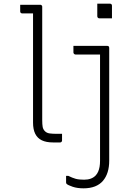

<svg xmlns="http://www.w3.org/2000/svg" viewBox="-20 -776 740 1046"><path d="M90 -750Q99 -750 111.5 -750Q124 -750 138 -750Q152 -750 164.5 -750Q177 -750 186 -750Q195 -750 199 -750Q203 -750 205 -748.5Q207 -747 208.5 -745Q210 -743 210 -739Q210 -701 210 -639Q210 -577 210 -504Q210 -431 210 -358Q210 -285 210 -223Q210 -161 210 -123Q210 -98 212.5 -84.5Q215 -71 225 -61Q235 -51 251.5 -49Q268 -47 286 -47Q290 -47 294 -47Q298 -47 301 -47Q304 -47 306 -47H318Q318 -38 318 -29Q318 -20 318 -11Q318 -7 316.5 -5Q315 -3 313 -1.5Q311 0 307 0Q304 0 298.5 0Q293 0 286 0Q279 0 269 0Q232 0 208 -11.5Q184 -23 172 -47Q160 -71 160 -108Q160 -149 160 -210.5Q160 -272 160 -342.5Q160 -413 160 -482.5Q160 -552 160 -610Q160 -668 160 -703H149Q145 -703 135 -703Q125 -703 115.5 -703Q106 -703 101 -703Q96 -703 93 -706Q90 -709 90 -714Q90 -723 90 -732Q90 -741 90 -750ZM564 -526Q568 -526 570.5 -524.5Q573 -523 574 -520.5Q575 -518 575 -515Q575 -454 575 -392.5Q575 -331 575 -269.5Q575 -208 575 -146.5Q575 -85 575 -23.5Q575 38 575 100Q575 134 566.5 161.5Q558 189 541 209Q524 229 497.5 239.5Q471 250 435 250Q401 250 376 241.5Q351 233 343 226Q342 224 341 222.5Q340 221 340 218Q340 209 340 200Q340 191 340 182H352Q374 193 392 198Q410 203 438 203Q459 203 475 197Q491 191 502 179Q510 170 515 158.5Q520 147 522.5 132.5Q525 118 525 100Q525 28 525 -44.5Q525 -117 525 -189.5Q525 -262 525 -334.5Q525 -407 525 -479H514Q499 -479 483.5 -479Q468 -479 452.5 -479Q437 -479 421.5 -479Q406 -479 391 -479Q387 -479 383.5 -482.5Q380 -486 380 -490Q380 -499 380 -508Q380 -517 380 -526Q403 -526 426 -526Q449 -526 472 -526Q495 -526 518 -526Q541 -526 564 -526ZM510 -756Q519 -756 527.5 -756Q536 -756 544.5 -756Q553 -756 561.5 -756Q570 -756 579 -756Q584 -756 587 -753Q590 -750 590 -745V-676Q581 -676 572.5 -676Q564 -676 555.5 -676Q547 -676 538.5 -676Q530 -676 521 -676Q518 -676 515.5 -677.5Q513 -679 511.5 -681.5Q510 -684 510 -687Z"/></svg>

Font: Recursive Sans Linear Light
Style: Regular
Weight: 300
Version: Version 1.085